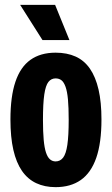

<svg xmlns="http://www.w3.org/2000/svg" viewBox="-20 -761 461 791"><path d="M209 10Q164 10 129 -6.5Q94 -23 70.5 -57Q47 -91 35 -143.5Q23 -196 23 -269Q23 -363 43.5 -424Q64 -485 105.5 -514.5Q147 -544 209 -544Q256 -544 291.5 -528Q327 -512 350.5 -478Q374 -444 386 -392Q398 -340 398 -269Q398 -172 376.5 -110.5Q355 -49 313 -19.5Q271 10 209 10ZM209 -96Q228 -96 240 -111.5Q252 -127 257.5 -164.5Q263 -202 263 -267Q263 -318 260 -351Q257 -384 250 -403.5Q243 -423 233 -430.5Q223 -438 209 -438Q191 -438 179.5 -423.5Q168 -409 162.5 -372Q157 -335 157 -267Q157 -218 160 -185Q163 -152 169.5 -132.5Q176 -113 186 -104.5Q196 -96 209 -96ZM155 -596 63 -741H207L266 -596Z"/></svg>

Font: Mona Sans Condensed
Style: Bold
Weight: 700
Width: 3
Designer: Deni Anggara
Foundry: GitHub
Version: Version 2.000